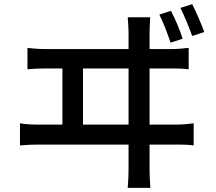

<svg xmlns="http://www.w3.org/2000/svg" viewBox="-20 -857 1040 923"><path d="M962 -703C948 -742 923 -799 904 -837L847 -819C867 -780 888 -728 904 -684ZM858 -671C846 -711 821 -768 802 -805L746 -787C765 -749 786 -694 800 -652ZM379 -258V-528H598V-258ZM699 -258V-528H800C820 -528 859 -528 887 -524V-627C861 -624 832 -621 800 -621H699V-700C699 -713 700 -737 702 -774H594C597 -735 598 -714 598 -700V-621H205C175 -621 142 -623 112 -627V-524C144 -527 176 -528 205 -528H280V-258H168C139 -258 107 -259 76 -264V-158C108 -161 140 -162 168 -162H598V-47C598 -37 598 -6 594 46H703C699 -6 699 -39 699 -49V-162H824C845 -162 884 -162 911 -158V-264C885 -261 856 -258 824 -258Z"/></svg>

Font: Noto Sans T Chinese Medium
Style: Regular
Weight: 500
Designer: Ryoko NISHIZUKA (kana & ideographs); Paul D. Hunt (Latin, Greek & Cyrillic); Wenlong ZHANG (bopomofo); Sandoll Communica
Foundry: Adobe Systems Incorporated
Version: Version 1.000;PS 1;hotconv 1.0.78;makeotf.lib2.5.61930